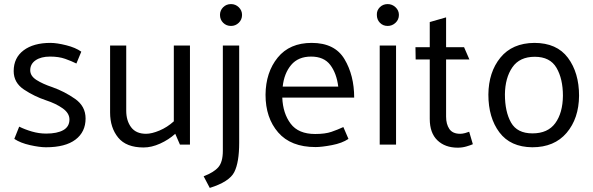

<svg xmlns="http://www.w3.org/2000/svg" viewBox="-20 -708 2905 940"><path d="M354 -397Q330 -409 299 -420Q268 -431 225 -431Q181 -431 154.5 -413Q128 -395 128 -364Q128 -336 158.5 -316.5Q189 -297 237 -281Q296 -260 347.5 -224Q399 -188 399 -128Q399 -62 349.5 -24.5Q300 13 205 13Q174 13 127 2.5Q80 -8 50 -28L74 -88Q102 -74 136.5 -64Q171 -54 206 -54Q260 -54 290 -71Q320 -88 320 -123Q320 -154 287 -177.5Q254 -201 205 -217Q148 -236 97.5 -269.5Q47 -303 47 -360Q47 -425 95.5 -461.5Q144 -498 227 -498Q258 -498 304 -486.5Q350 -475 378 -455Z M838 -53Q806 -24 764 -5Q722 14 683 14Q598 14 558.5 -34.5Q519 -83 519 -157V-485H598V-166Q598 -117 622 -85Q646 -53 695 -53Q723 -53 761 -69Q799 -85 831 -114V-485H910V0H861Z M1111 -581Q1088 -581 1072.5 -596.5Q1057 -612 1057 -635Q1057 -657 1072.5 -672.5Q1088 -688 1111 -688Q1133 -688 1149 -672.5Q1165 -657 1165 -635Q1165 -612 1149 -596.5Q1133 -581 1111 -581ZM1071 30V-485H1151V-9Q1151 87 1127 134.5Q1103 182 1007 212L977 155Q1027 136 1049 110.5Q1071 85 1071 30Z M1714 -230H1362Q1365 -153 1403 -102.5Q1441 -52 1523 -52Q1572 -52 1602.5 -62.5Q1633 -73 1661 -86L1686 -28Q1655 -7 1605 2.5Q1555 12 1525 12Q1404 12 1342 -59.5Q1280 -131 1280 -244Q1281 -354 1339.5 -426Q1398 -498 1506 -498Q1619 -498 1666.5 -418.5Q1714 -339 1714 -230ZM1636 -284Q1628 -349 1597 -390Q1566 -431 1503 -431Q1440 -431 1405.5 -390Q1371 -349 1364 -284Z M1878 -581Q1855 -581 1840 -596.5Q1825 -612 1825 -635Q1824 -657 1839.5 -672.5Q1855 -688 1878 -688Q1900 -688 1916.5 -672.5Q1933 -657 1933 -635Q1933 -612 1916.5 -596.5Q1900 -581 1878 -581ZM1839 0V-485H1919V0Z M2295 -2Q2284 3 2263.5 9Q2243 15 2221 15Q2159 15 2121.5 -21Q2084 -57 2084 -126V-417H2015L2014 -477H2084V-600L2164 -623V-477H2252L2278 -417H2164V-137Q2164 -100 2180 -76.5Q2196 -53 2233 -53Q2244 -53 2257 -56.5Q2270 -60 2277 -63Z M2586 13Q2479 12 2425 -60Q2371 -132 2371 -245Q2372 -355 2430 -426Q2488 -497 2596 -498Q2706 -498 2760.5 -425Q2815 -352 2815 -239Q2814 -128 2754 -57.5Q2694 13 2586 13ZM2736 -239Q2736 -322 2704.5 -376Q2673 -430 2598 -430Q2524 -430 2488.5 -378.5Q2453 -327 2452 -246Q2452 -161 2482 -108Q2512 -55 2587 -55Q2662 -55 2698.5 -105Q2735 -155 2736 -239Z"/></svg>

Font: Palanquin
Style: Regular
Weight: 400
Designer: Pria Ravichandran
Version: Version 1.0.4